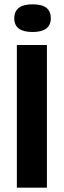

<svg xmlns="http://www.w3.org/2000/svg" viewBox="-20 -868 295 888"><path d="M58 0V-660H197V0ZM131 -720Q46 -720 46 -783Q46 -848 131 -848Q175 -848 195 -831.5Q215 -815 215 -784Q215 -720 131 -720Z"/></svg>

Font: Bricolage Grotesque 12pt Condensed Bricolage Grotesque 10pt Condensed Regular
Style: Bold
Weight: 700
Width: 3
Designer: Mathieu Triay
Foundry: Atelier Triay
Version: Version 1.001; ttfautohint (v1.8.4.7-5d5b);gftools[0.9.33.de